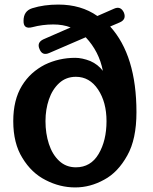

<svg xmlns="http://www.w3.org/2000/svg" viewBox="-20 -809 669 840"><path d="M309 11Q242 11 180 -21Q118 -52 78 -118Q38 -182 38 -279Q38 -372 76 -434Q95 -465 120 -487.5Q145 -510 176 -526Q238 -556 309 -556Q339 -556 375 -542Q409 -527 430 -499Q414 -583 355 -646L195 -577Q165 -564 153 -594Q140 -623 170 -637L289 -689Q256 -702 213 -702Q166 -702 121 -690Q82 -680 83 -718Q83 -761 121 -773Q172 -789 235 -789Q335 -789 406 -739L479 -771Q508 -784 522 -754Q534 -724 504 -711L462 -693Q577 -566 577 -318Q577 -200 537 -129Q496 -55 436 -23Q375 11 309 11ZM312 -77Q377 -77 411.5 -135.5Q446 -194 446 -279Q446 -362 409 -417.5Q372 -473 312 -473Q269 -473 239 -445.5Q209 -418 194 -374Q179 -330 179 -279Q179 -225 194 -179Q209 -133 239 -105Q269 -77 312 -77Z"/></svg>

Font: MaokenZhuyuanTi
Style: Regular
Weight: 400
Designer: Fontworks Inc & LongZhuTi team: ZERO子、时光羊、荆南、频凡、刘鹏、Little White Dog、帆影Magmeta、奈白不弍、白日月球、ChaoTawei、雨三（排名不分先后）
Version: Version 1.000; 20230222